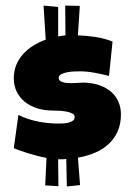

<svg xmlns="http://www.w3.org/2000/svg" viewBox="-20 -695 477 693"><path d="M143.1 -25.9 147.9 -125Q132.3 -127.9 116.2 -132.1Q100.1 -136.2 84.7 -140.9Q69.3 -145.5 55.2 -150.4Q41 -155.3 29.8 -160.2L46.4 -280.3Q77.1 -264.6 115.2 -256.8Q153.3 -249 190.9 -249Q197.8 -249 207.8 -249.5Q217.8 -250 227.1 -252.2Q236.3 -254.4 242.9 -259.3Q249.5 -264.2 249.5 -272.5Q249.5 -281.2 240 -285.9Q230.5 -290.5 217.5 -292.7Q204.6 -294.9 191.4 -295.4Q178.2 -295.9 171.4 -295.9Q139.6 -295.9 113.8 -304.2Q87.9 -312.5 69.1 -327.9Q50.3 -343.3 40 -364.7Q29.8 -386.2 29.8 -413.1Q29.8 -438 38.3 -459.5Q46.9 -481 62.3 -498.5Q77.6 -516.1 98.9 -529.5Q120.1 -543 145 -551.8L137.2 -674.8L189.9 -669.9V-563.5Q196.8 -564.9 203.1 -565.7Q209.5 -566.4 216.3 -567.4L215.3 -674.8L268.1 -673.8L261.2 -567.4Q293.5 -566.4 326.2 -561.3Q358.9 -556.2 386.2 -544.9L373.5 -420.9Q347.7 -427.7 320.3 -432.6Q293 -437.5 268.1 -437.5Q260.3 -437.5 247.3 -437Q234.4 -436.5 221.9 -434.1Q209.5 -431.6 200.7 -427Q191.9 -422.4 191.9 -414.1Q191.9 -414.1 191.9 -414.1Q191.9 -414.1 191.9 -414.1Q191.9 -414.1 191.9 -414.1Q191.9 -414.1 191.9 -414.1Q191.9 -414.1 191.9 -414.1Q191.9 -414.1 191.9 -414.1Q191.9 -414.1 191.9 -413.6Q191.9 -413.6 191.9 -413.6V-413.1Q192.4 -405.8 198.2 -402.1Q204.1 -398.4 213.1 -396.7Q222.2 -395 233.4 -395Q244.6 -395 255.1 -395.5Q265.6 -396 272.7 -396.5Q279.8 -397 283.2 -397Q287.1 -397 289.6 -396.5Q318.8 -395 342.3 -386.2Q365.7 -377.4 382.3 -362.5Q398.9 -347.7 407.7 -327.1Q416.5 -306.6 416.5 -282.2Q416.5 -248 405 -221.7Q393.6 -195.3 373 -176Q352.5 -156.7 324 -144.3Q295.4 -131.8 261.2 -126L269 -26.9L221.2 -22L219.2 -121.1Q212.4 -120.1 205.6 -120.1H205.1Q205.1 -120.1 205.1 -120.1Q205.1 -120.1 205.1 -120.1Q205.1 -120.1 205.1 -120.1Q205.1 -120.1 205.1 -120.1Q205.1 -120.1 205.1 -120.1Q205.1 -120.1 205.1 -120.1Q205.1 -120.1 205.1 -120.1Q205.1 -120.1 204.6 -120.1Q204.6 -120.1 204.6 -120.1Q204.6 -120.1 204.6 -120.1Q204.6 -120.1 204.6 -120.1Q204.6 -120.1 204.6 -120.1H204.1Q204.1 -120.1 204.1 -120.1Q204.1 -120.1 204.1 -120.1Q204.1 -120.1 204.1 -120.1Q204.1 -120.1 204.1 -120.1Q204.1 -120.1 204.1 -120.1Q204.1 -120.1 203.6 -120.1Q203.6 -120.1 203.6 -120.1Q203.6 -120.1 203.6 -120.1H202.6Q202.6 -120.1 202.6 -120.1Q202.6 -120.1 202.6 -120.1Q202.6 -120.1 202.6 -120.1Q202.6 -120.1 202.6 -120.1Q202.6 -120.1 202.6 -120.1Q202.6 -120.1 202.1 -120.1Q202.1 -120.1 202.1 -120.1H201.2Q201.2 -120.1 201.2 -120.1Q201.2 -120.1 201.2 -120.1Q201.2 -120.1 201.2 -120.1Q201.2 -120.1 201.2 -120.1Q201.2 -120.1 201.2 -120.1Q201.2 -120.1 201.2 -120.1Q201.2 -120.1 200.7 -120.1Q200.7 -120.1 200.7 -120.1H199.2Q199.2 -120.1 199.2 -120.1Q199.2 -120.1 199.2 -120.1Q199.2 -120.1 199.2 -120.1Q199.2 -120.1 199.2 -120.1Q199.2 -120.1 199.2 -120.1Q199.2 -120.1 199.2 -120.1Q199.2 -120.1 198.7 -120.1Q198.7 -120.1 198.7 -120.1Q198.7 -120.1 198.7 -120.1Q198.7 -120.1 198.7 -120.1H193.8Q193.8 -120.1 193.8 -120.1Q193.8 -120.1 193.8 -120.1Q193.8 -120.1 193.8 -120.1Q193.8 -120.1 193.8 -120.1Q193.8 -120.1 193.8 -120.1Q193.8 -120.1 193.8 -120.1Q193.8 -120.1 193.8 -120.1Q193.8 -120.1 193.4 -120.1Q193.4 -120.1 193.4 -120.1Q193.4 -120.1 193.4 -120.1Q193.4 -120.1 193.4 -120.1H189.9L190.9 -22.9Z"/></svg>

Font: Luckiest Guy
Style: Regular
Weight: 400
Designer: Astigmatic (AOETI)
Foundry: Astigmatic (AOETI)
Version: Version 1.000